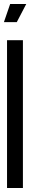

<svg xmlns="http://www.w3.org/2000/svg" viewBox="-20 -935 178 955"><path d="M15 0H94V-735H15ZM-0.5 -825H63.5L110.5 -915H30.5Z"/></svg>

Font: League Gothic Condensed
Style: Regular
Weight: 400
Width: 3
Designer: The League of Moveable Type
Version: Version 1.600; ttfautohint (v1.8.3)